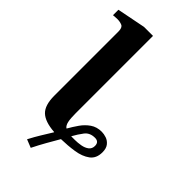

<svg xmlns="http://www.w3.org/2000/svg" viewBox="-272 -775 997 997"><g transform="rotate(45 227.0 -276.0)"><path d="M177 154 132 136Q152 98 167.5 73Q183 48 205 12V10Q134 5 103 -24.5Q72 -54 72 -124V-595Q72 -624 57 -630.5Q42 -637 23 -637Q11 -637 1.5 -636Q-8 -635 -8 -635V-675L149 -706H215V-138Q215 -100 219.5 -79Q224 -58 236 -49H238Q254 -77 272.5 -103.5Q291 -130 317 -148Q343 -166 379 -166Q395 -166 413 -160Q431 -154 444 -138Q457 -122 457 -93Q457 -48 427 -26Q397 -4 351 3Q305 10 256 11Q235 47 216 80.5Q197 114 177 154ZM283 -37Q293 -37 310 -37Q331 -37 353.5 -41Q376 -45 391 -56.5Q406 -68 406 -89Q406 -119 376 -119Q339 -119 319.5 -93.5Q300 -68 283 -37Z"/></g></svg>

Font: STIX Two Text
Style: Bold
Weight: 700
Designer: Ross Mills, John Hudson & Paul Hanslow, Tiro Typeworks Ltd; with prior portions MicroPress Inc., and Coen Hoffman.
Foundry: Tiro Typeworks Ltd
Version: Version 2.13 b171